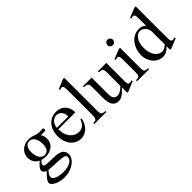

<svg xmlns="http://www.w3.org/2000/svg" viewBox="16 -1476 2473 2473"><g transform="rotate(-45 1253.0 -239.0)"><path d="M481.9 -407.7Q481.9 -405.3 481 -398.7Q480 -392.1 477.5 -388.7Q475.1 -386.7 470.9 -386Q466.8 -385.3 461.9 -384.8Q456.5 -384.3 450.2 -384.8H393.1Q405.8 -367.7 412.6 -345.5Q419.4 -323.2 419.4 -295.4Q419.9 -264.6 408.2 -237.3Q396.5 -210 373.8 -189.2Q351.1 -168.5 318.4 -156.2Q285.6 -144 243.7 -144Q226.6 -144 209.5 -146.5Q192.4 -148.9 175.3 -154.3Q165.5 -147 156.7 -137.2Q147.9 -127.4 143.1 -117.4Q138.2 -107.4 138.4 -97.9Q138.7 -88.4 146 -81.5Q148.9 -78.6 153.1 -76.7Q157.2 -74.7 164.6 -73Q171.9 -71.3 183.6 -70.1Q195.3 -68.8 213.9 -68.4Q231.9 -67.4 257.8 -66.4Q284.2 -65.4 320.3 -64.5Q329.1 -64.5 344 -63.7Q358.9 -63 376.5 -59.8Q394 -56.6 411.6 -50Q429.2 -43.5 443.8 -32Q458.5 -20.5 467.5 -2.4Q476.6 15.6 476.6 41.5Q476.6 75.2 457.5 106.7Q438.5 138.2 404.8 162.8Q371.1 187.5 325.4 202.1Q279.8 216.8 226.1 216.8Q189 216.8 153.6 208.5Q118.2 200.2 90.8 187Q63.5 173.8 46.6 157Q29.8 140.1 29.8 123Q29.8 113.3 33.9 102.1Q38.1 90.8 48.1 76.2Q58.1 61.5 75.4 42Q92.8 22.5 119.1 -3.9Q96.7 -18.1 85 -29.3Q73.2 -40.5 73.2 -57.6Q73.2 -66.4 75.9 -75.9Q78.6 -85.4 86.9 -97.7Q95.2 -109.9 110.6 -126Q126 -142.1 151.4 -163.6Q129.9 -172.9 114 -187.7Q98.1 -202.6 87.4 -220.5Q76.7 -238.3 71.5 -258.5Q66.4 -278.8 66.4 -299.3Q66.4 -330.6 78.6 -359.6Q90.8 -388.7 113.5 -410.9Q136.2 -433.1 169.4 -446.5Q202.6 -460 244.1 -460Q272.9 -460 293.5 -454.6Q314 -449.2 331.3 -443.1Q348.6 -437 366.2 -431.6Q383.8 -426.3 406.7 -426.3Q421.9 -426.3 431.9 -427Q441.9 -427.7 449.2 -428.2Q456.5 -428.7 462.4 -428.7Q468.8 -428.7 475.6 -427.2Q481.9 -425.8 481.9 -407.7ZM333 -282.7Q333 -317.4 326.4 -345.7Q319.8 -374 307.1 -394.3Q294.4 -414.6 276.6 -425.8Q258.8 -437 235.8 -437Q218.3 -437 202.9 -430.4Q187.5 -423.8 176 -409.4Q164.6 -395 158 -373Q151.4 -351.1 151.4 -320.3Q151.4 -287.1 158 -259.3Q164.6 -231.4 177 -211.2Q189.5 -190.9 207.5 -179.7Q225.6 -168.5 249 -168.5Q266.6 -168.5 282 -175Q297.4 -181.6 308.8 -195.6Q320.3 -209.5 326.7 -231Q333 -252.4 333 -282.7ZM440.9 59.6Q440.9 47.9 435.8 39.3Q430.7 30.8 416.7 25.1Q402.8 19.5 378.7 16.1Q354.5 12.7 315.9 10.7Q260.7 8.3 218.3 6.3Q175.8 4.4 146 0Q125 24.4 112.5 43.7Q100.1 63 100.1 85.4Q100.1 101.1 112.3 114Q124.5 127 147 136.5Q169.4 146 200.4 151.4Q231.4 156.7 269 156.7Q313 156.7 345.2 148.2Q377.4 139.6 398.7 125.7Q419.9 111.8 430.4 94.5Q440.9 77.1 440.9 59.6Z M916.5 -163.6Q911.6 -130.9 896.5 -98.9Q881.3 -66.9 857.9 -41.7Q834.5 -16.6 802.7 -1Q771 14.6 732.4 14.6Q692.9 14.6 657.2 -1.7Q621.6 -18.1 595 -48.6Q568.4 -79.1 552.7 -122.3Q537.1 -165.5 537.1 -218.8Q537.1 -275.4 552.5 -320.3Q567.9 -365.2 595.5 -396.5Q623 -427.7 661.1 -444.3Q699.2 -460.9 744.6 -460.9Q781.7 -460.9 813.2 -448.5Q844.7 -436 867.7 -412.6Q890.6 -389.2 903.6 -355.5Q916.5 -321.8 916.5 -279.3H606.4Q606.4 -229.5 619.6 -189.9Q632.8 -150.4 655.3 -123Q677.7 -95.7 707.3 -81.3Q736.8 -66.9 769.5 -66.4Q791.5 -65.9 810.3 -71Q829.1 -76.2 845.2 -88.6Q861.3 -101.1 875.2 -121.8Q889.2 -142.6 900.9 -173.3ZM814.5 -306.6Q814.5 -343.8 803.7 -366.9Q793 -390.1 777.8 -403.3Q762.7 -416.5 746.1 -421.4Q729.5 -426.3 717.3 -426.3Q697.8 -426.3 679 -418.5Q660.2 -410.6 645 -395.5Q629.9 -380.4 619.6 -357.9Q609.4 -335.4 606.4 -306.6Z M982.4 0V-18.6Q1004.9 -18.6 1015.6 -21Q1026.4 -23.4 1034.2 -33.7Q1037.1 -37.6 1039.6 -42.7Q1042 -47.9 1043.9 -55.7Q1045.9 -63.5 1046.9 -74.5Q1047.9 -85.4 1047.9 -101.1V-506.8Q1047.9 -544.9 1047.1 -566.9Q1046.4 -588.9 1044.7 -600.6Q1043 -612.3 1040.5 -616.7Q1038.1 -621.1 1034.2 -624.5Q1029.8 -627.4 1024.9 -629.2Q1020 -630.9 1014.2 -630.9Q1008.3 -630.9 1000.5 -629.2Q992.7 -627.4 982.4 -623.5L973.6 -641.1L1108.4 -694.8H1129.4V-101.1Q1129.4 -86.4 1130.1 -75.9Q1130.9 -65.4 1132.3 -57.9Q1133.8 -50.3 1136.2 -45.2Q1138.7 -40 1142.1 -35.6Q1145.5 -31.2 1149.9 -28.1Q1154.3 -24.9 1160.9 -22.7Q1167.5 -20.5 1177.5 -19.5Q1187.5 -18.6 1201.7 -18.6V0Z M1588.9 14.6H1566.9V-81.1Q1538.6 -51.3 1517.3 -32.7Q1496.1 -14.2 1478.8 -3.7Q1461.4 6.8 1446.3 10.7Q1431.2 14.6 1415 14.6Q1389.2 14.6 1370.4 6.6Q1351.6 -1.5 1338.6 -14.9Q1325.7 -28.3 1317.9 -45.9Q1310.1 -63.5 1305.9 -82.8Q1301.8 -102.1 1300.5 -122.1Q1299.3 -142.1 1299.3 -159.7V-359.9Q1299.3 -381.8 1295.4 -395.5Q1291.5 -409.2 1282.5 -416.5Q1273.4 -423.8 1258.8 -426.5Q1244.1 -429.2 1223.1 -429.2V-447.3H1380.9V-147.9Q1380.9 -128.9 1383.3 -110.6Q1385.7 -92.3 1393.8 -77.9Q1401.9 -63.5 1416.5 -54.7Q1431.2 -45.9 1455.1 -45.9Q1464.8 -45.9 1476.3 -48.8Q1487.8 -51.8 1501.7 -59.1Q1515.6 -66.4 1531.7 -78.6Q1547.9 -90.8 1566.9 -109.4V-363.8Q1566.9 -384.3 1562.7 -396.7Q1558.6 -409.2 1549.8 -416.3Q1541 -423.3 1527.3 -426Q1513.7 -428.7 1494.6 -429.2V-447.3H1648.4V-118.7Q1648.4 -98.6 1650.1 -85.7Q1651.9 -72.8 1655.5 -64.9Q1659.2 -57.1 1665 -54.2Q1670.9 -51.3 1678.7 -51.3Q1685.5 -51.3 1696.3 -53Q1707 -54.7 1717.8 -58.6L1724.6 -41.5Z M1919.9 -599.6Q1919.9 -578.6 1906 -564Q1892.1 -549.3 1870.6 -549.3Q1849.1 -549.3 1835 -563.5Q1820.8 -577.6 1820.8 -599.6Q1820.8 -610.4 1824.7 -619.4Q1828.6 -628.4 1835.4 -634.8Q1842.3 -641.1 1851.3 -644.8Q1860.4 -648.4 1870.6 -648.4Q1880.9 -648.4 1889.9 -644.5Q1898.9 -640.6 1905.5 -634Q1912.1 -627.4 1916 -618.7Q1919.9 -609.9 1919.9 -599.6ZM1761.2 0V-18.6Q1782.2 -18.6 1795.7 -21.5Q1809.1 -24.4 1816.7 -32.5Q1824.2 -40.5 1826.9 -54.9Q1829.6 -69.3 1829.6 -91.8V-331.1Q1829.6 -363.3 1822.5 -379.9Q1815.4 -396.5 1795.9 -396.5Q1789.1 -396.5 1780.8 -394.5Q1772.5 -392.6 1761.2 -388.7L1754.9 -406.2L1890.1 -460H1911.1V-91.8Q1911.1 -69.3 1914.1 -54.9Q1917 -40.5 1924.6 -32.5Q1932.1 -24.4 1945.6 -21.5Q1959 -18.6 1980 -18.6V0Z M2371.1 14.6H2349.1V-49.8Q2319.3 -18.6 2288.6 -2Q2257.8 14.6 2218.8 14.6Q2181.6 14.6 2148.2 -2Q2114.7 -18.6 2089.6 -47.9Q2064.5 -77.1 2049.6 -117.4Q2034.7 -157.7 2034.7 -205.1Q2034.7 -233.9 2041 -264.2Q2047.4 -294.4 2060.1 -322.8Q2072.8 -351.1 2091.3 -376.2Q2109.9 -401.4 2133.8 -420.2Q2157.7 -439 2187.5 -450Q2217.3 -460.9 2252 -460.9Q2281.2 -460.9 2305.4 -451.9Q2329.6 -442.9 2349.1 -423.3V-506.3Q2349.1 -543.5 2348.4 -564.9Q2347.7 -586.4 2345.9 -598.4Q2344.2 -610.4 2341.3 -615.2Q2338.4 -620.1 2334 -624.5Q2325.7 -632.8 2313.2 -631.6Q2300.8 -630.4 2281.2 -623.5L2274.4 -641.1L2408.7 -694.8H2431.2V-177.2Q2431.2 -141.1 2431.6 -119.4Q2432.1 -97.7 2433.6 -85Q2435.1 -72.3 2438 -66.4Q2440.9 -60.5 2446.3 -56.6Q2455.1 -49.3 2468 -50.3Q2481 -51.3 2500.5 -58.6L2506.3 -41.5ZM2349.1 -315.9Q2349.1 -334.5 2342 -354.5Q2335 -374.5 2321.8 -391.4Q2308.6 -408.2 2289.6 -419.4Q2270.5 -430.7 2246.1 -431.2Q2221.2 -432.1 2199.2 -419.2Q2177.2 -406.2 2160.9 -381.8Q2144.5 -357.4 2134.8 -322.3Q2125 -287.1 2125 -244.1Q2125 -189.9 2137.7 -151.4Q2150.4 -112.8 2170.4 -88.4Q2190.4 -64 2214.8 -52.5Q2239.3 -41 2262.7 -40.5Q2286.1 -40.5 2307.1 -51.5Q2328.1 -62.5 2349.1 -84.5Z"/></g></svg>

Font: Goda
Style: Regular
Weight: 400
Version: 1.0.5